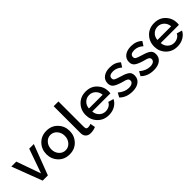

<svg xmlns="http://www.w3.org/2000/svg" viewBox="237 -1923 3126 3126"><g transform="rotate(-45 1800.5 -360.0)"><path d="M212 0 13 -523H127L276 -102L425 -523H531L332 0Z M827 -532Q946 -532 1021 -452.5Q1096 -373 1096 -261Q1096 -149 1021 -69.5Q946 10 827 10Q707 10 632.5 -69.5Q558 -149 558 -261Q558 -373 633.5 -452.5Q709 -532 827 -532ZM827 -84Q892 -84 937.5 -135Q983 -186 983 -261Q983 -336 937.5 -387Q892 -438 827 -438Q762 -438 716.5 -386.5Q671 -335 671 -260Q671 -185 716 -134.5Q761 -84 827 -84Z M1195 -730H1305V-151Q1305 -114 1315.5 -101.5Q1326 -89 1347 -89Q1385 -89 1415 -103L1431 -16Q1376 8 1315 8Q1259 8 1227 -23.5Q1195 -55 1195 -111Z M1732 10Q1613 10 1537 -69Q1461 -148 1461 -260Q1461 -374 1537 -453Q1613 -532 1733 -532Q1852 -532 1926 -453.5Q2000 -375 2000 -265Q2000 -252 1997 -225H1578Q1583 -157 1628.5 -114Q1674 -71 1736 -71Q1781 -71 1819.5 -93Q1858 -115 1873 -151L1967 -124Q1939 -64 1876 -27Q1813 10 1732 10ZM1575 -298H1891Q1885 -366 1840 -408.5Q1795 -451 1732 -451Q1669 -451 1624 -408Q1579 -365 1575 -298Z M2276 10Q2134 10 2050 -76L2091 -150Q2178 -74 2272 -74Q2320 -74 2348 -92Q2376 -110 2376 -143Q2376 -152 2373.5 -159.5Q2371 -167 2367.5 -172.5Q2364 -178 2356 -183Q2348 -188 2342.5 -191.5Q2337 -195 2324 -199.5Q2311 -204 2302.5 -206Q2294 -208 2276.5 -213Q2259 -218 2249 -221Q2157 -249 2118 -280Q2079 -311 2079 -371Q2079 -446 2135.5 -489Q2192 -532 2285 -532Q2404 -532 2476 -460L2429 -387Q2361 -449 2279 -449Q2182 -449 2182 -383Q2182 -353 2205 -339Q2228 -325 2289 -307Q2343 -291 2371.5 -280.5Q2400 -270 2429.5 -252.5Q2459 -235 2471 -210.5Q2483 -186 2483 -151Q2483 -76 2427 -33Q2371 10 2276 10Z M2767 10Q2625 10 2541 -76L2582 -150Q2669 -74 2763 -74Q2811 -74 2839 -92Q2867 -110 2867 -143Q2867 -152 2864.5 -159.5Q2862 -167 2858.5 -172.5Q2855 -178 2847 -183Q2839 -188 2833.5 -191.5Q2828 -195 2815 -199.5Q2802 -204 2793.5 -206Q2785 -208 2767.5 -213Q2750 -218 2740 -221Q2648 -249 2609 -280Q2570 -311 2570 -371Q2570 -446 2626.5 -489Q2683 -532 2776 -532Q2895 -532 2967 -460L2920 -387Q2852 -449 2770 -449Q2673 -449 2673 -383Q2673 -353 2696 -339Q2719 -325 2780 -307Q2834 -291 2862.5 -280.5Q2891 -270 2920.5 -252.5Q2950 -235 2962 -210.5Q2974 -186 2974 -151Q2974 -76 2918 -33Q2862 10 2767 10Z M3309 10Q3190 10 3114 -69Q3038 -148 3038 -260Q3038 -374 3114 -453Q3190 -532 3310 -532Q3429 -532 3503 -453.5Q3577 -375 3577 -265Q3577 -252 3574 -225H3155Q3160 -157 3205.5 -114Q3251 -71 3313 -71Q3358 -71 3396.5 -93Q3435 -115 3450 -151L3544 -124Q3516 -64 3453 -27Q3390 10 3309 10ZM3152 -298H3468Q3462 -366 3417 -408.5Q3372 -451 3309 -451Q3246 -451 3201 -408Q3156 -365 3152 -298Z"/></g></svg>

Font: Raleway-v4020 SemiBold
Style: Regular
Weight: 600
Designer: Matt McInerney, Pablo Impallari, Rodrigo Fuenzalida
Foundry: Matt McInerney, Pablo Impallari, Rodrigo Fuenzalida
Version: Version 4.020;PS 004.020;hotconv 1.0.88;makeotf.lib2.5.64775